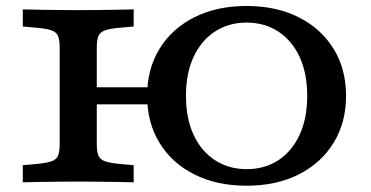

<svg xmlns="http://www.w3.org/2000/svg" viewBox="-20 -602 1225 634"><path d="M794.2 11.3Q696.2 11.3 622.1 -25.9Q548 -63 506.9 -130Q465.8 -196.9 465.8 -285.5Q465.8 -374.4 506.9 -441.2Q548 -507.9 622.1 -545.1Q696.2 -582.3 794.2 -582.3Q892.2 -582.3 966.1 -545.1Q1040 -507.9 1081.3 -441.2Q1122.7 -374.4 1122.7 -285.5Q1122.7 -196.9 1081.3 -130Q1040 -63 966.1 -25.9Q892.2 11.3 794.2 11.3ZM249.6 -257.4V-313.8H525.8V-257.4ZM794.2 -43.5Q853.6 -43.5 898.6 -72.6Q943.5 -101.7 969 -156.1Q994.4 -210.5 994.4 -285.5Q994.4 -360.4 969 -414.7Q943.5 -468.9 898.4 -498.2Q853.3 -527.4 794.2 -527.4Q735.6 -527.4 690.3 -498.2Q644.9 -468.9 619.5 -414.7Q594.1 -360.4 594.1 -285.5Q594.1 -210.5 619.5 -156.3Q644.9 -102 690.3 -72.8Q735.6 -43.5 794.2 -43.5ZM229.9 -2.4Q205.7 -2.4 173.6 -2Q141.5 -1.6 109.6 -1.2Q77.7 -0.8 55.3 0V-56.5L103.7 -60.9Q135 -64.1 150.8 -69.7Q166.6 -75.3 171.8 -88.4Q177 -101.6 177 -125.8V-445.2Q177 -469.8 171.8 -482.8Q166.6 -495.7 150.8 -501.5Q135 -507.3 103.7 -510.1L55.3 -514.5V-571Q77.7 -570.2 109.6 -569.8Q141.5 -569.4 173.6 -569Q205.7 -568.5 229.9 -568.5H238.4H246.8Q271 -568.5 303.1 -569Q335.2 -569.4 367.2 -569.8Q399.3 -570.2 421.4 -571V-514.5L372.9 -510.1Q342 -507.3 326.2 -501.5Q310.4 -495.7 305 -482.8Q299.6 -469.8 299.6 -445.2V-125.8Q299.6 -101.6 305 -88.4Q310.4 -75.3 326.2 -69.7Q342 -64.1 372.9 -60.9L421.4 -56.5V0Q399.3 -0.8 367.2 -1.2Q335.2 -1.6 303.1 -2Q271 -2.4 246.8 -2.4H238.7Z"/></svg>

Font: Playfair 5pt SemiExpanded Light
Style: Regular
Weight: 300
Width: 6
Designer: Claus Eggers Sørensen
Foundry: Claus Eggers Sørensen
Version: Version 2.203